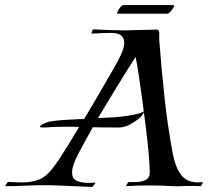

<svg xmlns="http://www.w3.org/2000/svg" viewBox="-60 -749 823 759"><path d="M306 -10 161 -16Q152 -16 142.5 -16.5Q133 -17 123 -17Q83 -17 42 -15Q1 -13 -40 -13L-29 -30Q-12 -29 3 -28.5Q18 -28 31 -28Q68 -28 97.5 -40.5Q127 -53 158 -97Q175 -120 200 -160.5Q225 -201 253 -247Q238 -248 225 -248Q212 -248 200 -248Q183 -248 164 -247.5Q145 -247 121 -245H110Q98 -245 98 -248Q98 -253 112 -259.5Q126 -266 134 -268Q161 -273 195.5 -275Q230 -277 273 -279Q304 -331 333.5 -381.5Q363 -432 385.5 -471.5Q408 -511 417 -530Q423 -543 427 -555.5Q431 -568 431 -580Q431 -597 420.5 -607.5Q410 -618 381 -619Q363 -619 341 -618Q319 -617 301 -616L307 -633Q345 -631 375 -630Q405 -629 427 -629Q442 -629 454 -629.5Q466 -630 474 -630Q496 -631 516 -631Q536 -631 559 -632Q570 -632 569.5 -618.5Q569 -605 570 -584Q579 -469 590.5 -362Q602 -255 623 -142Q633 -92 649 -67.5Q665 -43 683.5 -35.5Q702 -28 719 -28Q726 -28 732 -28.5Q738 -29 743 -29L734 -13Q719 -14 708 -14Q697 -14 688 -14Q666 -14 654.5 -13Q643 -12 626 -13Q574 -16 525 -16Q482 -16 437 -13L447 -29Q461 -29 481 -29.5Q501 -30 516.5 -38Q532 -46 532 -68Q532 -93 528 -139Q524 -185 517 -241.5Q510 -298 502.5 -354Q495 -410 488 -455.5Q481 -501 476 -524Q437 -463 400 -402.5Q363 -342 327 -282L383 -285Q406 -286 432 -289.5Q458 -293 478 -297.5Q498 -302 503 -306Q505 -308 507 -308Q511 -308 506 -300Q499 -286 479.5 -273Q460 -260 446 -253Q428 -245 409.5 -245Q391 -245 371 -245Q352 -245 336.5 -245.5Q321 -246 307 -246Q292 -220 278 -194Q264 -168 250 -142Q237 -117 231 -99Q225 -81 225 -68Q225 -41 245 -33.5Q265 -26 288 -26Q296 -26 303.5 -26.5Q311 -27 318 -27ZM404 -695Q401 -695 405 -703.5Q409 -712 416 -720.5Q423 -729 427 -729H624Q631 -729 626.5 -720.5Q622 -712 614.5 -703.5Q607 -695 602 -695Z"/></svg>

Font: Kings
Style: Regular
Weight: 400
Designer: Robert E. Leuschke
Foundry: Robert E. Leuschke
Version: Version 1.010; ttfautohint (v1.8.3)